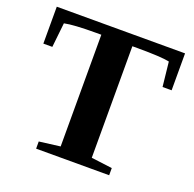

<svg xmlns="http://www.w3.org/2000/svg" viewBox="-118 -775 902 895"><g transform="rotate(20 333.5 -327.5)"><path d="M151.4 0V-35.6L255.4 -48.8V-603H230.5Q118.7 -603 73.2 -593.3L60.1 -471.7H15.6V-654.8H651.9V-471.7H606.9L593.8 -593.3Q553.2 -602.1 433.6 -602.1H409.7V-48.8L513.7 -35.6V0Z"/></g></svg>

Font: Liberation Serif
Style: Bold
Weight: 700
Designer: Steve Matteson
Foundry: Ascender Corporation
Version: Version 2.1.5